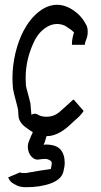

<svg xmlns="http://www.w3.org/2000/svg" viewBox="-20 -548 423 801"><path d="M88 233Q68 233 53 227Q40 221 30.5 214.5Q21 208 14 192L64 171Q64 172 69 173Q74 174 75 175Q72 173 76 173.5Q80 174 88 174Q88 174 104.5 171Q121 168 145.5 164Q170 160 192 157Q194 149 195 142Q196 135 196 132Q196 125 187 120Q178 115 170 115Q157 115 145 117Q129 121 115.5 109.5Q102 98 97.5 78Q93 58 102 38Q107 26 110 18.5Q113 11 114 10Q115 8 115.5 6Q116 4 117 3Q114 2 108 -2Q89 -15 79.5 -23Q70 -31 64 -42Q57 -53 56.5 -72Q56 -91 54 -97Q50 -115 44 -136Q38 -157 34 -179Q33 -193 32.5 -203Q32 -213 32 -223Q32 -275 44.5 -327Q57 -379 78 -419Q105 -470 142 -499Q179 -528 218 -528Q254 -528 289 -503Q322 -480 341 -442Q344 -435 345 -428.5Q346 -422 346 -416Q346 -398 340 -384Q334 -370 334 -361H280Q280 -378 283 -391.5Q286 -405 289 -412Q285 -417 278 -422.5Q271 -428 257 -437Q250 -442 239.5 -445Q229 -448 218 -448Q192 -448 167 -430Q142 -412 126 -382Q87 -305 87 -223Q87 -216 87.5 -208Q88 -200 88 -192Q90 -180 95.5 -161Q101 -142 107 -116L111 -69Q115 -72 122.5 -73.5Q130 -75 143 -67Q155 -61 175 -61Q208 -61 234 -86Q257 -107 269 -117.5Q281 -128 285 -132H288L329 -85Q316 -66 300 -52.5Q284 -39 271 -26Q221 20 175 20H174Q171 30 168.5 39Q166 48 163 53L162 56Q165 55 170 55Q214 55 232 75.5Q250 96 250 132Q250 141 248 151Q246 161 244 170Q235 201 192 217Q149 233 88 233Z"/></svg>

Font: Syne Tactile
Style: Regular
Weight: 400
Designer: Lucas Descroix
Foundry: Bonjour Monde
Version: Version 2.100; ttfautohint (v1.8.3)